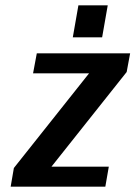

<svg xmlns="http://www.w3.org/2000/svg" viewBox="-20 -700 508 720"><path d="M253 -560 274 -680H384L363 -560ZM20 0 32 -70 314 -425H104L118 -500H468L455 -430L173 -75H388L375 0Z"/></svg>

Font: Cuprum
Style: Bold Italic
Weight: 700
Italic angle: -10°
Designer: Jovanny Lemonad
Foundry: Jovanny Lemonad
Version: Version 3.000